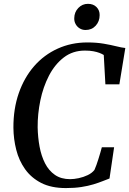

<svg xmlns="http://www.w3.org/2000/svg" viewBox="-20 -973 674 1002"><path d="M324 8.5Q247.5 8.5 195.2 -18.2Q143 -45 111 -90Q79 -135 64.8 -191.2Q50.5 -247.5 50 -306Q49.5 -405 78 -486.8Q106.5 -568.5 158.2 -627.8Q210 -687 281 -719.2Q352 -751.5 435.5 -751.5Q483.5 -751.5 521.2 -745Q559 -738.5 586.8 -731.5Q614.5 -724.5 634 -722.5L603 -533H530L521.5 -686Q512 -692 498.8 -697Q485.5 -702 467.2 -705.5Q449 -709 423 -709Q359.5 -709 312.8 -673Q266 -637 235.5 -578Q205 -519 190.5 -448.5Q176 -378 176.5 -309Q177.5 -256.5 186.5 -207.8Q195.5 -159 215 -120.8Q234.5 -82.5 266.8 -60.2Q299 -38 346 -38Q366 -38 390.8 -43.2Q415.5 -48.5 438 -59.2Q460.5 -70 473 -86.5Q478 -97.5 483.2 -112Q488.5 -126.5 493.5 -142.8Q498.5 -159 503.2 -174.8Q508 -190.5 511.5 -204.5H575.5L551.5 -41.5Q537 -36 516.2 -27.8Q495.5 -19.5 467.8 -11Q440 -2.5 404.5 3Q369 8.5 324 8.5ZM426.5 -816.5Q409.5 -816.5 396 -824.8Q382.5 -833 374.8 -847Q367 -861 367.5 -878Q368 -910 388.8 -931.5Q409.5 -953 439 -953Q467 -953 483.8 -936Q500.5 -919 500 -894Q500 -861.5 479.5 -839Q459 -816.5 426.5 -816.5Z"/></svg>

Font: Merriweather 72pt Medium
Style: Italic
Weight: 500
Italic angle: -7.8°
Version: Version 2.101